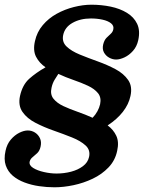

<svg xmlns="http://www.w3.org/2000/svg" viewBox="-57 -783 629 816"><path d="M424.5 -658Q422 -646.5 413.2 -639Q404.5 -631.5 395.2 -621.8Q386 -612 381.5 -594Q377 -574 385 -559.8Q393 -545.5 407.2 -537.8Q421.5 -530 436.5 -530Q452.5 -530 472.2 -539.2Q492 -548.5 508.2 -566.8Q524.5 -585 530.5 -612Q539.5 -653 525.8 -681.8Q512 -710.5 482.5 -728.5Q453 -746.5 413.5 -754.8Q374 -763 331.5 -763Q296 -763 257.2 -753.2Q218.5 -743.5 184 -724.5Q149.5 -705.5 124.8 -676.2Q100 -647 91.5 -608Q82.5 -568.5 96.2 -541.8Q110 -515 136.5 -497Q96 -474 67.2 -448.2Q38.5 -422.5 28 -375Q19.5 -334.5 38.8 -307Q58 -279.5 93.8 -261Q129.5 -242.5 171 -228Q212.5 -213.5 249.2 -198.8Q286 -184 307 -164.5Q328 -145 321.5 -116Q316.5 -92.5 295.5 -76.8Q274.5 -61 244.8 -53.2Q215 -45.5 183.5 -45.5Q157.5 -45.5 129.8 -51.8Q102 -58 84 -69.2Q66 -80.5 69 -96Q72 -107.5 81.5 -115Q91 -122.5 101.2 -132.2Q111.5 -142 115.5 -160Q120 -180 112.8 -195.5Q105.5 -211 91.5 -219.8Q77.5 -228.5 61 -228.5Q45 -228.5 25.2 -218.8Q5.5 -209 -11 -189.8Q-27.5 -170.5 -33.5 -142Q-41.5 -106 -32.5 -80Q-23.5 -54 -2.8 -36.2Q18 -18.5 47.2 -7.5Q76.5 3.5 109.2 8.2Q142 13 174.5 13Q213 13 255.5 4Q298 -5 337 -23.5Q376 -42 404.2 -71.5Q432.5 -101 441 -142Q449.5 -180 437.2 -206Q425 -232 400.5 -250Q440.5 -276 465.2 -307.8Q490 -339.5 497.5 -375Q506.5 -416 487.5 -443.2Q468.5 -470.5 433.8 -489Q399 -507.5 358.5 -522Q318 -536.5 282 -551.2Q246 -566 225.8 -585.5Q205.5 -605 211.5 -634Q218.5 -667.5 251.5 -686Q284.5 -704.5 329.5 -704.5Q355.5 -704.5 378.5 -699.5Q401.5 -694.5 414.8 -684Q428 -673.5 424.5 -658ZM191 -469Q222 -454.5 255.5 -443Q289 -431.5 316.8 -418.5Q344.5 -405.5 359.5 -387Q374.5 -368.5 368.5 -340Q365 -325 357 -310.2Q349 -295.5 336.5 -282.5Q305.5 -296.5 272.5 -308Q239.5 -319.5 212.2 -332.2Q185 -345 170.2 -363.5Q155.5 -382 162 -410Q166 -429 175.2 -444.2Q184.5 -459.5 191 -469Z"/></svg>

Font: Besley SemiBold
Style: Italic
Weight: 600
Italic angle: -13°
Designer: Owen Earl
Foundry: indestructible type*
Version: Version 2.001